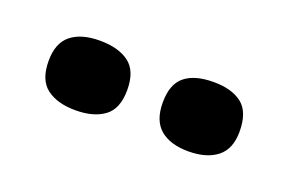

<svg xmlns="http://www.w3.org/2000/svg" viewBox="-32 -743 354 235"><g transform="rotate(20 144.5 -626.0)"><path d="M218.4 -580.3Q194.9 -580.3 181.8 -591.3Q168.7 -602.3 168.7 -625.8Q168.7 -650 181.6 -660.3Q194.4 -670.7 218.9 -670.7Q242.7 -670.7 256 -660.3Q269.3 -649.9 269.3 -624.3Q269.3 -601.7 255.7 -591Q242 -580.3 218.4 -580.3ZM71.3 -580.3Q47.7 -580.3 33.8 -590.8Q20 -601.3 20 -626Q20 -649.3 33.3 -660Q46.7 -670.7 70.7 -670.7Q95 -670.7 108.8 -660.4Q122.7 -650.1 122.7 -625.3Q122.7 -600.7 108.8 -590.5Q95 -580.3 71.3 -580.3Z"/></g></svg>

Font: Bricolage Grotesque 96pt ExtraBold SemiCondensed
Style: Regular
Weight: 800
Width: 4
Version: Version 1.001;gftools[0.9.33.dev8+g029e19f]